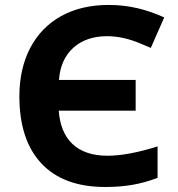

<svg xmlns="http://www.w3.org/2000/svg" viewBox="-20 -744 717 774"><path d="M411.1 -598.1C454.6 -598.1 499 -588.4 545.4 -568.8L587.9 -550.8L642.1 -673.8C571.8 -705.1 502.4 -724.1 418 -724.1C344.2 -724.1 280.8 -709 226.6 -679.2C118.2 -619.1 58.1 -503.9 58.1 -356C58.1 -238.3 87.9 -147.9 147 -85C206.1 -22 292 9.8 403.8 9.8C483.4 9.8 546.4 -1 615.2 -26.9V-153.8C536.1 -128.9 468.8 -116.2 413.1 -116.2C290.5 -116.2 225.1 -182.1 216.8 -297.9H526.9V-421.9H217.8C221.7 -477.1 241.2 -520.5 275.9 -551.8C310.5 -582.5 356 -598.1 411.1 -598.1Z"/></svg>

Font: Noto Reveo Sans
Style: Bold
Weight: 700
Designer: Monotype Design team
Foundry: Monotype Imaging Inc.
Version: Version 1.04